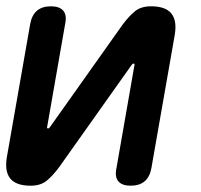

<svg xmlns="http://www.w3.org/2000/svg" viewBox="-20 -580 640 610"><path d="M2 -82 76 -504Q81 -532 97.5 -546Q114 -560 142 -560Q169 -560 181 -546Q193 -532 187 -504L130 -178Q129 -175 129.5 -173.5Q130 -172 133 -172Q135 -172 136.5 -173.5Q138 -175 140 -178L369 -501Q389 -528 408.5 -544Q428 -560 460 -560Q506 -560 524.5 -537Q543 -514 535 -468L461 -46Q456 -18 439.5 -4Q423 10 395 10Q368 10 356 -4Q344 -18 350 -46L407 -372Q408 -375 407 -376.5Q406 -378 404 -378Q402 -378 400.5 -376.5Q399 -375 397 -372L168 -49Q148 -22 128.5 -6Q109 10 77 10Q31 10 12.5 -13Q-6 -36 2 -82Z"/></svg>

Font: Maple Mono NL SemiBold
Style: Italic
Weight: 600
Italic angle: -10°
Monospace: yes
Designer: subframe7536
Version: Version 7.000